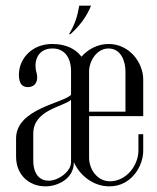

<svg xmlns="http://www.w3.org/2000/svg" viewBox="-20 -656 558 681"><path d="M230 -535C261 -563 286 -594 303 -636H261C255 -600 247 -572 225 -535ZM47 -392C47 -368 53 -347 79 -347C102 -347 120 -365 108 -404C99 -447 120 -484 165 -484C202 -485 232 -460 232 -402V-320C206 -290 37 -271 37 -165V-101C37 -32 87 5 141 5C186 5 242 -23 242 -80V-81C261 -37 308 5 368 5C446 5 488 -67 488 -121V-180H471V-123C471 -68 427 -13 370 -13C324 -13 296 -57 296 -96V-244H488V-374C488 -433 440 -500 365 -500C326 -500 292 -481 269 -455C248 -483 213 -500 165 -500C95 -500 48 -450 47 -392ZM296 -403C296 -438 322 -484 365 -484C409 -484 425 -439 425 -403V-260H296ZM232 -302V-81C232 -47 186 -15 153 -15C125 -15 98 -33 98 -88V-182C98 -267 205 -277 232 -302Z"/></svg>

Font: Emberly
Style: Regular
Weight: 400
Designer: Rajesh Rajput
Foundry: Rajesh Rajput
Version: Version 1.000